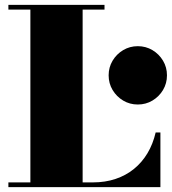

<svg xmlns="http://www.w3.org/2000/svg" viewBox="-20 -770 707 790"><path d="M14.5 0V-19.5H105V-730.5H14.5V-750H410V-730.5H320V-19.5H362Q413 -19.5 455.5 -33.8Q498 -48 531 -74.8Q564 -101.5 586.8 -139.5Q609.5 -177.5 620.5 -225H640V0ZM547 -340Q514 -340 486.8 -356.2Q459.5 -372.5 443.2 -399.8Q427 -427 427 -460Q427 -493 443.2 -520.2Q459.5 -547.5 486.8 -563.8Q514 -580 547 -580Q580 -580 607.2 -563.8Q634.5 -547.5 650.8 -520.2Q667 -493 667 -460Q667 -427 650.8 -399.8Q634.5 -372.5 607.2 -356.2Q580 -340 547 -340Z"/></svg>

Font: Bodoni Moda 11pt Black
Style: Regular
Weight: 900
Designer: Owen Earl
Foundry: indestructible type
Version: Version 2.004